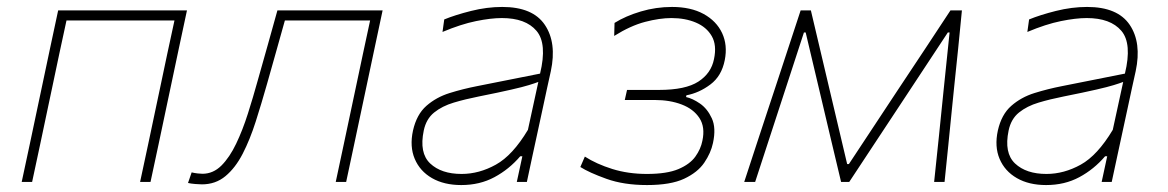

<svg xmlns="http://www.w3.org/2000/svg" viewBox="-20 -524 3365 553"><path d="M42.5 0Q54.5 -56.5 65.8 -108.8Q77 -161 89.5 -221L100 -270.5Q113 -332 124.2 -385Q135.5 -438 147.5 -494H518.5Q506.5 -438 495.2 -385Q484 -332 471 -270.5L460.5 -221Q448 -161 436.8 -108.8Q425.5 -56.5 413.5 0H383.5Q395.5 -56.5 406.8 -108.8Q418 -161 430.5 -221L441 -270.5Q452.5 -325.5 462.2 -371Q472 -416.5 482.5 -465H171.5Q161 -416.5 151.2 -371Q141.5 -325.5 130 -270.5L119.5 -221Q107 -161 95.8 -108.8Q84.5 -56.5 72.5 0Z M561.5 7Q555 7 542.5 6Q530 5 521.5 3L532 -27.5Q540 -25.5 549 -24.5Q558 -23.5 563 -23.5Q594 -23.5 617.8 -47.2Q641.5 -71 660.2 -110.2Q679 -149.5 694 -196.8Q709 -244 722 -291Q736.5 -341.5 750.8 -393Q765 -444.5 779 -494H1082Q1070 -438 1058.8 -385Q1047.5 -332 1034.5 -270.5L1024 -221Q1011.5 -161 1000.2 -108.8Q989 -56.5 977 0H947Q959 -56.5 970.2 -108.8Q981.5 -161 994 -221L1004.5 -270.5Q1016 -325.5 1025.8 -371Q1035.5 -416.5 1046 -465H800.5Q788 -419.5 775.2 -374.8Q762.5 -330 749 -282Q733 -225.5 716.5 -173.8Q700 -122 679 -81.2Q658 -40.5 629.5 -16.8Q601 7 561.5 7Z M1308.5 9Q1259 9 1224.2 -11Q1189.5 -31 1174.5 -66.5Q1159.5 -102 1169.5 -148Q1180 -194.5 1208.2 -219.2Q1236.5 -244 1275 -256Q1313.5 -268 1354.5 -276L1535.5 -312Q1556.5 -398.5 1525.2 -435.2Q1494 -472 1425.5 -472Q1394 -472 1351 -463.2Q1308 -454.5 1254.5 -432L1259.5 -468Q1291 -481 1336.8 -492.5Q1382.5 -504 1426.5 -504Q1514.5 -504 1549.2 -452.5Q1584 -401 1566.5 -319Q1562 -298 1556 -271.5Q1550 -245 1543 -211L1527 -137Q1520.5 -107 1513.2 -73.5Q1506 -40 1497.5 0H1468.5L1484.5 -74H1478.5Q1446.5 -36.5 1404.2 -13.8Q1362 9 1308.5 9ZM1309.5 -23Q1360 -23 1408.2 -49.8Q1456.5 -76.5 1500.5 -150L1530.5 -288Q1520 -284 1503 -278.8Q1486 -273.5 1452.2 -265.8Q1418.5 -258 1358.5 -246Q1320.5 -238.5 1287 -228.5Q1253.5 -218.5 1230.5 -200Q1207.5 -181.5 1200.5 -148Q1187 -83.5 1219 -53.2Q1251 -23 1309.5 -23Z M1843.5 9Q1776.5 9 1726.5 -9Q1676.5 -27 1651.5 -43L1664.5 -73Q1698 -51.5 1743.8 -37.2Q1789.5 -23 1843 -23Q1901 -23 1934 -37Q1967 -51 1982.8 -73Q1998.5 -95 2003 -118.5Q2011.5 -158 1994.5 -184Q1977.5 -210 1943.5 -223Q1909.5 -236 1866 -236H1779.5L1786 -265H1878Q1954.5 -265 1991.5 -289Q2028.5 -313 2036.5 -354Q2045 -394 2030 -420Q2015 -446 1984.2 -459Q1953.5 -472 1914 -472Q1880 -472 1838 -461Q1796 -450 1749 -420.5L1750 -458Q1782 -478 1825.8 -491Q1869.5 -504 1915.5 -504Q1969.5 -504 2006.5 -483.8Q2043.5 -463.5 2059.8 -428.8Q2076 -394 2067.5 -351Q2058.5 -305 2026.2 -280.8Q1994 -256.5 1957 -249.5L1956 -244.5Q1974.5 -240.5 1996 -225.8Q2017.5 -211 2030.2 -183.2Q2043 -155.5 2033.5 -112Q2027.5 -83.5 2008.5 -55.5Q1989.5 -27.5 1950.5 -9.2Q1911.5 9 1843.5 9Z M2123.5 0Q2141.5 -55 2158.5 -106.8Q2175.5 -158.5 2192.5 -210L2215 -278Q2232.5 -331.5 2250.5 -386Q2268.5 -440.5 2286 -494H2315.5Q2328.5 -438.5 2342 -381.8Q2355.5 -325 2368.5 -269.5L2420 -51.5H2425L2569 -269.5Q2606.5 -326 2643.8 -382.2Q2681 -438.5 2717.5 -494H2750.5Q2745.5 -441.5 2739.8 -385.2Q2734 -329 2728.5 -276.5L2721.5 -207.5Q2716.5 -156.5 2711.2 -104.5Q2706 -52.5 2700.5 0H2670.5Q2677.5 -65 2684.2 -130.8Q2691 -196.5 2697.5 -261.5L2715 -430.5H2710L2592 -251.5Q2550.5 -188.5 2509 -125.8Q2467.5 -63 2426 0H2402.5Q2387.5 -63 2372.5 -126Q2357.5 -189 2343 -251L2300.5 -430.5H2295.5L2241 -263.5Q2219.5 -198 2198 -131.8Q2176.5 -65.5 2155 0Z M2993 9Q2943.5 9 2908.8 -11Q2874 -31 2859 -66.5Q2844 -102 2854 -148Q2864.5 -194.5 2892.8 -219.2Q2921 -244 2959.5 -256Q2998 -268 3039 -276L3220 -312Q3241 -398.5 3209.8 -435.2Q3178.5 -472 3110 -472Q3078.5 -472 3035.5 -463.2Q2992.5 -454.5 2939 -432L2944 -468Q2975.5 -481 3021.2 -492.5Q3067 -504 3111 -504Q3199 -504 3233.8 -452.5Q3268.5 -401 3251 -319Q3246.5 -298 3240.5 -271.5Q3234.5 -245 3227.5 -211L3211.5 -137Q3205 -107 3197.8 -73.5Q3190.5 -40 3182 0H3153L3169 -74H3163Q3131 -36.5 3088.8 -13.8Q3046.5 9 2993 9ZM2994 -23Q3044.5 -23 3092.8 -49.8Q3141 -76.5 3185 -150L3215 -288Q3204.5 -284 3187.5 -278.8Q3170.5 -273.5 3136.8 -265.8Q3103 -258 3043 -246Q3005 -238.5 2971.5 -228.5Q2938 -218.5 2915 -200Q2892 -181.5 2885 -148Q2871.5 -83.5 2903.5 -53.2Q2935.5 -23 2994 -23Z"/></svg>

Font: Commissioner Thin
Style: Italic
Weight: 100
Italic angle: -12°
Designer: Kostas Bartsokas
Foundry: Kostas Bartsokas
Version: Version 1.000; ttfautohint (v1.8.3)